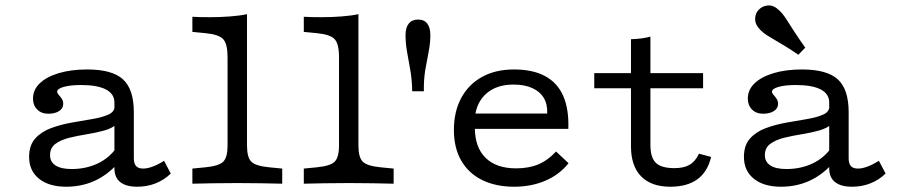

<svg xmlns="http://www.w3.org/2000/svg" viewBox="-20 -686 3365 717"><path d="M407.3 -206.5V-303.2Q407.3 -335.5 375.4 -352Q343.5 -368.5 283.1 -368.5Q243.5 -368.5 218.5 -361.7Q193.5 -354.8 193.5 -343.5Q193.5 -337.9 199.2 -331.9Q204.8 -325.8 210.5 -317.7Q216.1 -309.7 216.1 -297.6Q216.1 -281.5 200.8 -271.4Q185.5 -261.3 160.5 -261.3Q134.7 -261.3 119 -277Q103.2 -292.7 103.2 -317.7Q103.2 -350.8 128.6 -375Q154 -399.2 199.6 -412.9Q245.2 -426.6 305.6 -426.6Q399.2 -426.6 439.5 -389.5Q479.8 -352.4 479.8 -266.9V-206.5ZM227.4 11.3Q162.9 11.3 125.8 -18.5Q88.7 -48.4 88.7 -100Q88.7 -143.5 111.7 -169Q134.7 -194.4 171 -207.7Q207.3 -221 248 -228.2Q288.7 -235.5 325 -241.5Q361.3 -247.6 384.7 -258.1Q408.1 -268.5 408.1 -289.5L416.9 -223.4Q400 -207.3 369.8 -198.8Q339.5 -190.3 304.4 -184.7Q269.4 -179 238.3 -171.4Q207.3 -163.7 187.1 -148.8Q166.9 -133.9 166.9 -106.5Q166.9 -81.5 187.5 -68.1Q208.1 -54.8 247.6 -54.8Q300.8 -54.8 344.8 -75.4Q388.7 -96 417.7 -137.9L418.5 -74.2Q379.8 -31.5 331.9 -10.1Q283.9 11.3 227.4 11.3ZM479.8 -94.4Q479.8 -75 488.3 -65.7Q496.8 -56.5 514.5 -56.5Q530.6 -56.5 550.8 -64.1Q571 -71.8 592.7 -85.5L617.7 -37.9Q592.7 -13.7 560.9 -1.2Q529 11.3 492.7 11.3Q450.8 11.3 429 -6Q407.3 -23.4 407.3 -57.3V-206.5H479.8Z M866.1 -2.4Q812.9 -2.4 774.2 -1.6Q735.5 -0.8 698.4 0V-56.5L747.6 -61.3Q797.6 -66.1 813.7 -82.3Q829.8 -98.4 829.8 -142.7V-206.5H902.4V-142.7Q902.4 -98.4 918.5 -82.3Q934.7 -66.1 984.7 -61.3L1033.9 -56.5V0Q996.8 -0.8 958.1 -1.6Q919.4 -2.4 866.1 -2.4ZM829.8 -206.5V-472.6Q829.8 -521.8 813.7 -539.5Q797.6 -557.3 747.6 -562.1L698.4 -566.9V-623.4Q709.7 -622.6 726.6 -622.2Q743.5 -621.8 763.7 -621.8Q802.4 -621.8 839.1 -624.6Q875.8 -627.4 902.4 -633.1V-623.4V-206.5Z M1282.3 -2.4Q1229 -2.4 1190.3 -1.6Q1151.6 -0.8 1114.5 0V-56.5L1163.7 -61.3Q1213.7 -66.1 1229.8 -82.3Q1246 -98.4 1246 -142.7V-206.5H1318.5V-142.7Q1318.5 -98.4 1334.7 -82.3Q1350.8 -66.1 1400.8 -61.3L1450 -56.5V0Q1412.9 -0.8 1374.2 -1.6Q1335.5 -2.4 1282.3 -2.4ZM1246 -206.5V-472.6Q1246 -521.8 1229.8 -539.5Q1213.7 -557.3 1163.7 -562.1L1114.5 -566.9V-623.4Q1125.8 -622.6 1142.7 -622.2Q1159.7 -621.8 1179.8 -621.8Q1218.5 -621.8 1255.2 -624.6Q1291.9 -627.4 1318.5 -633.1V-623.4V-206.5Z M1519.4 -345.2Q1518.5 -388.7 1512.1 -425Q1505.6 -461.3 1500 -493.1Q1494.4 -525 1494.4 -554.8Q1494.4 -583.1 1506.5 -598Q1518.5 -612.9 1541.1 -612.9Q1564.5 -612.9 1575.8 -597.6Q1587.1 -582.3 1587.1 -555.6Q1587.1 -524.2 1580.6 -492.3Q1574.2 -460.5 1568.1 -424.6Q1562.1 -388.7 1562.9 -345.2Z M1900 11.3Q1831.5 11.3 1780.6 -13.7Q1729.8 -38.7 1702.4 -86.3Q1675 -133.9 1675 -200.8Q1675 -268.5 1702 -319.4Q1729 -370.2 1779.4 -398.4Q1829.8 -426.6 1899.2 -426.6Q1969.4 -426.6 2015.3 -402Q2061.3 -377.4 2083.1 -328.2Q2104.8 -279 2102.4 -204.8H1719.4L1718.5 -262.1H2023.4Q2025 -296.8 2010.5 -320.6Q1996 -344.4 1967.3 -357.3Q1938.7 -370.2 1897.6 -370.2Q1835.5 -370.2 1797.6 -337.9Q1759.7 -305.6 1753.2 -247.6L1755.6 -245.2Q1754.8 -239.5 1754 -229.8Q1753.2 -220.2 1753.2 -209.7Q1753.2 -136.3 1793.1 -96.8Q1833.1 -57.3 1907.3 -57.3Q1954.8 -57.3 1990.3 -72.2Q2025.8 -87.1 2056.5 -120.2L2103.2 -76.6Q2069.4 -33.9 2016.9 -11.3Q1964.5 11.3 1900 11.3Z M2483.1 11.3Q2412.1 11.3 2374.2 -27.4Q2336.3 -66.1 2336.3 -139.5V-206.5H2408.9V-144.4Q2408.9 -97.6 2429.4 -77.8Q2450 -58.1 2498.4 -58.1Q2533.9 -58.1 2555.2 -70.6Q2576.6 -83.1 2590.3 -112.1L2635.5 -100Q2622.6 -44.4 2584.3 -16.5Q2546 11.3 2483.1 11.3ZM2336.3 -206.5V-539.5Q2358.1 -540.3 2376.2 -542.7Q2394.4 -545.2 2408.9 -549.2V-206.5ZM2199.2 -356.5V-412.9H2605.6V-356.5Z M3076.6 -206.5V-303.2Q3076.6 -335.5 3044.8 -352Q3012.9 -368.5 2952.4 -368.5Q2912.9 -368.5 2887.9 -361.7Q2862.9 -354.8 2862.9 -343.5Q2862.9 -337.9 2868.5 -331.9Q2874.2 -325.8 2879.8 -317.7Q2885.5 -309.7 2885.5 -297.6Q2885.5 -281.5 2870.2 -271.4Q2854.8 -261.3 2829.8 -261.3Q2804 -261.3 2788.3 -277Q2772.6 -292.7 2772.6 -317.7Q2772.6 -350.8 2798 -375Q2823.4 -399.2 2869 -412.9Q2914.5 -426.6 2975 -426.6Q3068.5 -426.6 3108.9 -389.5Q3149.2 -352.4 3149.2 -266.9V-206.5ZM2896.8 11.3Q2832.3 11.3 2795.2 -18.5Q2758.1 -48.4 2758.1 -100Q2758.1 -143.5 2781 -169Q2804 -194.4 2840.3 -207.7Q2876.6 -221 2917.3 -228.2Q2958.1 -235.5 2994.4 -241.5Q3030.6 -247.6 3054 -258.1Q3077.4 -268.5 3077.4 -289.5L3086.3 -223.4Q3069.4 -207.3 3039.1 -198.8Q3008.9 -190.3 2973.8 -184.7Q2938.7 -179 2907.7 -171.4Q2876.6 -163.7 2856.5 -148.8Q2836.3 -133.9 2836.3 -106.5Q2836.3 -81.5 2856.9 -68.1Q2877.4 -54.8 2916.9 -54.8Q2970.2 -54.8 3014.1 -75.4Q3058.1 -96 3087.1 -137.9L3087.9 -74.2Q3049.2 -31.5 3001.2 -10.1Q2953.2 11.3 2896.8 11.3ZM3149.2 -94.4Q3149.2 -75 3157.7 -65.7Q3166.1 -56.5 3183.9 -56.5Q3200 -56.5 3220.2 -64.1Q3240.3 -71.8 3262.1 -85.5L3287.1 -37.9Q3262.1 -13.7 3230.2 -1.2Q3198.4 11.3 3162.1 11.3Q3120.2 11.3 3098.4 -6Q3076.6 -23.4 3076.6 -57.3V-206.5H3149.2ZM2961.3 -481.5Q2933.1 -500.8 2911.3 -514.1Q2889.5 -527.4 2872.6 -537.1Q2855.6 -546.8 2842.7 -555.2Q2829.8 -563.7 2819.4 -574.2Q2800 -593.5 2800 -614.9Q2800 -636.3 2813.7 -650Q2828.2 -664.5 2848.8 -665.7Q2869.4 -666.9 2889.5 -647.6Q2903.2 -634.7 2915.3 -616.1Q2927.4 -597.6 2944 -571.4Q2960.5 -545.2 2987.1 -508.1Z"/></svg>

Font: Playfair 5pt SemiExpanded Light
Style: Regular
Weight: 300
Width: 6
Designer: Claus Eggers Sørensen
Foundry: Claus Eggers Sørensen
Version: Version 2.203